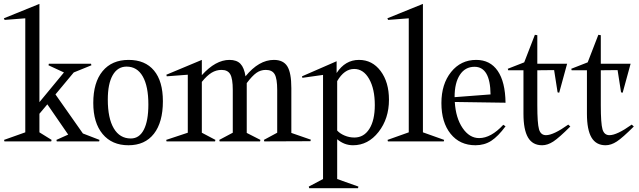

<svg xmlns="http://www.w3.org/2000/svg" viewBox="-42 -732 3308 994"><path d="M-18.1 -628.9 -22 -637.2 162.1 -711.9V-203.1L289.1 -356.9L209 -394L210.9 -401.9H429.2L431.2 -394L339.8 -356.9L245.1 -243.2L387.2 -41L473.1 -7.8L471.2 0H252L250 -7.8L311 -35.2L203.1 -191.9L162.1 -143.1V-46.9L225.1 -7.8L223.1 0H-19L-21 -7.8L88.9 -46.9V-637.2Z M440.9 -199.2Q440.9 -305.2 489 -363.5Q537.1 -421.9 624 -421.9Q709.5 -421.9 755.4 -366.7Q801.3 -311.5 801.3 -208Q801.3 -99.1 754.9 -39.6Q708.5 20 623 20Q537.6 20 489.3 -38.1Q440.9 -96.2 440.9 -199.2ZM516.1 -216.8Q516.1 -119.6 547.1 -67.4Q578.1 -15.1 635.3 -15.1Q679.2 -15.1 702.6 -60.5Q726.1 -106 726.1 -190.9Q726.1 -285.6 697 -336.4Q668 -387.2 613.3 -387.2Q566.9 -387.2 541.5 -342.8Q516.1 -298.3 516.1 -216.8Z M1235.4 -301.8V-43.9L1306.2 -7.8L1304.2 0H1095.2L1093.3 -7.8L1163.1 -44.9V-266.1Q1163.1 -324.7 1150.1 -347.4Q1137.2 -370.1 1105 -370.1Q1077.6 -370.1 1053.7 -355.7Q1029.8 -341.3 1002.9 -308.1V-44.9L1073.2 -7.8L1071.3 0H820.3L818.4 -7.8L930.2 -44.9V-345.2L821.3 -336.9L819.3 -345.2L1002.9 -421.9V-342.8Q1074.2 -421.9 1146 -421.9Q1183.6 -421.9 1202.9 -401.6Q1222.2 -381.3 1229 -336.9Q1298.3 -421.9 1376 -421.9Q1424.8 -421.9 1445.6 -388.4Q1466.3 -355 1466.3 -275.9V-43.9L1567.4 -8.8L1564.9 -1L1326.2 0L1324.2 -7.8L1393.1 -44.9V-266.1Q1393.1 -324.7 1380.1 -347.4Q1367.2 -370.1 1334 -370.1Q1307.1 -370.1 1285.4 -354.7Q1263.7 -339.4 1235.4 -301.8Z M1703.6 -56.2Q1717.8 -40.5 1741.9 -30.3Q1766.1 -20 1792.5 -20Q1841.8 -20 1870.1 -64.7Q1898.4 -109.4 1898.4 -188Q1898.4 -271.5 1869.1 -323.2Q1839.8 -375 1791.5 -375Q1740.2 -375 1703.6 -312ZM1521.5 -336.9 1700.7 -415V-354Q1745.1 -421.9 1816.4 -421.9Q1885.3 -421.9 1928.5 -364.3Q1971.7 -306.6 1971.7 -215.8Q1971.7 -117.7 1917.7 -48.8Q1863.8 20 1785.6 20Q1740.2 20 1703.6 -11.2V194.8L1813.5 233.9L1811.5 242.2H1558.6L1556.6 233.9L1630.4 194.8V-344.2L1523.4 -329.1Z M1967.3 -628.9 1963.4 -637.2 2147.5 -711.9V-46.9L2257.3 -7.8L2255.4 0H1966.3L1964.4 -7.8L2074.2 -46.9V-637.2Z M2497.6 -243.2Q2496.1 -386.2 2414.6 -386.2Q2366.2 -386.2 2338.9 -344.7Q2311.5 -303.2 2311.5 -230V-229ZM2243.2 -198.2Q2243.2 -296.9 2293.5 -359.4Q2343.8 -421.9 2423.3 -421.9Q2495.6 -421.9 2534.7 -365Q2573.7 -308.1 2575.2 -200.2L2312.5 -204.1Q2317.4 -121.6 2352.8 -69.3Q2388.2 -17.1 2438.5 -17.1Q2500 -17.1 2563.5 -85.9L2575.2 -78.1Q2536.6 -25.9 2501.2 -2.9Q2465.8 20 2419.4 20Q2338.4 20 2290.8 -39.3Q2243.2 -98.6 2243.2 -198.2Z M2586.9 -376 2671.9 -409.2 2727.1 -551.8 2739.7 -549.8V-401.9H2894L2853 -252L2844.7 -253.9L2826.7 -369.1L2739.7 -368.2V-187Q2739.7 -93.3 2748.5 -62.7Q2757.3 -32.2 2784.7 -32.2Q2823.2 -32.2 2899.9 -86.9L2910.6 -77.1Q2852.5 -19 2822.8 0.5Q2793 20 2764.6 20Q2715.3 20 2691.7 -20Q2668 -60.1 2668 -143.1V-368.2H2588.9Z M2915.5 -376 3000.5 -409.2 3055.7 -551.8 3068.4 -549.8V-401.9H3222.7L3181.6 -252L3173.3 -253.9L3155.3 -369.1L3068.4 -368.2V-187Q3068.4 -93.3 3077.1 -62.7Q3085.9 -32.2 3113.3 -32.2Q3151.9 -32.2 3228.5 -86.9L3239.3 -77.1Q3181.2 -19 3151.4 0.5Q3121.6 20 3093.3 20Q3043.9 20 3020.3 -20Q2996.6 -60.1 2996.6 -143.1V-368.2H2917.5Z"/></svg>

Font: Halibut Cnd
Style: Regular
Weight: 400
Width: 3
Designer: Matteo Maggi
Foundry: Collletttivo
Version: Version 3.080 | FøM Fix